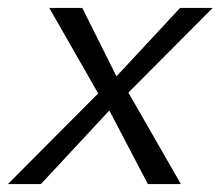

<svg xmlns="http://www.w3.org/2000/svg" viewBox="-42 -463 555 483"><path d="M-22 0H61L233 -185L330 0H413L281 -230L493 -443H411L251 -271L165 -443H82L205 -228Z"/></svg>

Font: KpSans
Style: Italic
Weight: 400
Italic angle: -11°
Version: Version 0.66